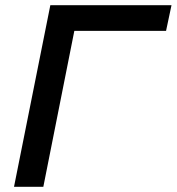

<svg xmlns="http://www.w3.org/2000/svg" viewBox="-20 -720 681 740"><path d="M34 0 174 -700H641L620 -601H266.5L147 0Z"/></svg>

Font: Argentum Sans
Style: Italic
Weight: 400
Italic angle: -11.3099°
Designer: Julieta Ulanovsky, Owen Earl, Rasmus Andersson, Cristiano Sobral
Foundry: The Argentum Sans Project Authors
Version: Version 3.131; ttfautohint (v1.8.4.7-5d5b-dirty)